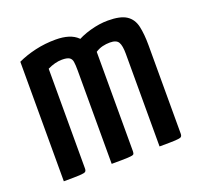

<svg xmlns="http://www.w3.org/2000/svg" viewBox="-96 -615 745 720"><g transform="rotate(-20 276.5 -255.0)"><path d="M42 0V-477Q74 -492 113 -501Q152 -510 194 -510Q253 -510 281 -482.5Q309 -455 316.5 -404Q324 -353 324 -282V-18Q324 -9 320 -5.5Q316 -2 296.5 -1Q277 0 233 0V-373Q233 -395 231 -407.5Q229 -420 220 -425.5Q211 -431 191 -431Q177 -431 162 -427Q147 -423 133 -416V-18Q133 -9 128.5 -5.5Q124 -2 105 -1Q86 0 42 0ZM233 0V-431Q239 -454 266.5 -471.5Q294 -489 331.5 -499.5Q369 -510 403 -510Q453 -510 477 -494Q501 -478 508 -446.5Q515 -415 515 -371V-18Q515 -9 510.5 -5.5Q506 -2 487 -1Q468 0 424 0V-370Q424 -402 416 -416Q408 -430 382 -430Q367 -430 352.5 -426.5Q338 -423 324 -414V-18Q324 -9 321 -5.5Q318 -2 298.5 -1Q279 0 233 0Z"/></g></svg>

Font: Yanone Kaffeesatz ExtraLight Medium
Style: Regular
Weight: 500
Version: Version 2.003